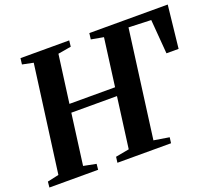

<svg xmlns="http://www.w3.org/2000/svg" viewBox="-125 -914 1228 1085"><g transform="rotate(-20 489.0 -371.5)"><path d="M-2.5 0 1 -34.5 69.5 -49.5 155.5 -693 89.5 -706.5 94 -743H387L383 -706.5L304 -693L265.5 -405.5H540L578 -693L503.5 -706.5L508 -743H979.5L951.5 -486.5H878.5L862 -692.5L727 -697.5L641 -49.5L733.5 -34.5L729 0H406.5L411 -34.5L492.5 -49.5L533 -355H258.5L218 -49.5L294 -34.5L290.5 0Z"/></g></svg>

Font: Merriweather 72pt
Style: Bold Italic
Weight: 700
Italic angle: -7.8°
Version: Version 2.101